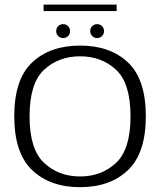

<svg xmlns="http://www.w3.org/2000/svg" viewBox="-20 -790 702 815"><path d="M320 4.5Q447.5 4.5 523.2 -67.8Q599 -140 599 -296.5Q599 -453.5 523.2 -525Q447.5 -596.5 320 -596.5Q192.5 -596.5 116.5 -525Q40.5 -453.5 40.5 -296.5Q40.5 -140 116.5 -67.8Q192.5 4.5 320 4.5ZM320 -41Q229 -41 167.2 -98.5Q105.5 -156 105.5 -296Q105.5 -437 167.2 -494Q229 -551 320 -551Q411 -551 472.5 -494Q534 -437 534 -296Q534 -156 472.5 -98.5Q411 -41 320 -41ZM248.5 -628.5Q260.5 -628.5 269 -637Q277.5 -645.5 277.5 -658Q277.5 -670.5 269 -679Q260.5 -687.5 248.5 -687.5Q235.5 -687.5 227 -679Q218.5 -670.5 218.5 -658Q218.5 -645.5 227 -637Q235.5 -628.5 248.5 -628.5ZM392 -628.5Q405 -628.5 413.2 -637Q421.5 -645.5 421.5 -658Q421.5 -670.5 413.2 -679Q405 -687.5 392 -687.5Q380 -687.5 371.5 -679Q363 -670.5 363 -658Q363 -645.5 371.5 -637Q380 -628.5 392 -628.5ZM165 -743H475V-770.5H165Z"/></svg>

Font: Anybody SemiExpanded Light
Style: Regular
Weight: 300
Width: 6
Version: Version 1.113;gftools[0.9.25]